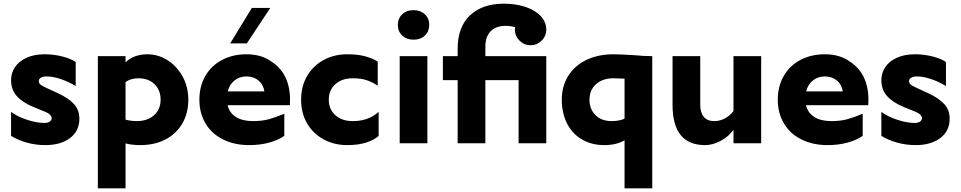

<svg xmlns="http://www.w3.org/2000/svg" viewBox="-20 -776 5204 1040"><path d="M190 -337Q190 -326 198.5 -318.5Q207 -311 227 -302L296 -270Q350 -245 380 -213Q410 -181 410 -133Q410 -66 359 -28Q308 10 226 10Q172 10 123.5 -4Q75 -18 40 -40V-170Q75 -144 127 -127Q179 -110 221 -110Q239 -110 249.5 -117.5Q260 -125 260 -136Q260 -145 251.5 -154Q243 -163 226 -170L160 -197Q102 -221 71 -255.5Q40 -290 40 -342Q40 -380 61 -412Q82 -444 123.5 -463Q165 -482 222 -482Q273 -482 320 -469.5Q367 -457 390 -440V-310Q350 -334 308.5 -348Q267 -362 232 -362Q213 -362 201.5 -355Q190 -348 190 -337Z M660 1V244H510V-472H660V-438Q704 -482 780 -482Q835 -482 885.5 -451Q936 -420 968 -363.5Q1000 -307 1000 -236Q1000 -163 967.5 -107Q935 -51 876 -20.5Q817 10 740 10Q696 10 660 1ZM720 -120Q779 -120 814.5 -152Q850 -184 850 -236Q850 -288 817 -320Q784 -352 730 -352Q687 -352 660 -331V-128Q690 -120 720 -120Z M1315 -482Q1386 -482 1437.5 -451Q1489 -420 1516 -376Q1551 -318 1551 -236Q1551 -215 1550 -206H1213Q1223 -164 1258.5 -142Q1294 -120 1350 -120Q1399 -120 1435.5 -130Q1472 -140 1520 -160V-40Q1489 -18 1439.5 -4Q1390 10 1330 10Q1250 10 1188.5 -20.5Q1127 -51 1093.5 -107Q1060 -163 1060 -236Q1060 -309 1092.5 -365Q1125 -421 1183 -451.5Q1241 -482 1315 -482ZM1412 -281Q1407 -317 1380.5 -339.5Q1354 -362 1315 -362Q1277 -362 1249.5 -339.5Q1222 -317 1214 -281ZM1344 -733H1444L1317 -541H1227Z M1861 10Q1790 10 1733 -21Q1676 -52 1643.5 -107.5Q1611 -163 1611 -236Q1611 -309 1643.5 -364.5Q1676 -420 1733 -451Q1790 -482 1861 -482Q1921 -482 1962 -470Q2003 -458 2026 -442V-312Q1998 -331 1966.5 -341.5Q1935 -352 1891 -352Q1832 -352 1796.5 -320Q1761 -288 1761 -236Q1761 -184 1796.5 -152Q1832 -120 1891 -120Q1976 -120 2031 -170V-40Q2009 -19 1965.5 -4.5Q1922 10 1861 10Z M2220 -721Q2182 -721 2158.5 -698.5Q2135 -676 2135 -641Q2135 -605 2159 -583Q2183 -561 2220 -561Q2258 -561 2281.5 -583.5Q2305 -606 2305 -641Q2305 -677 2281 -699Q2257 -721 2220 -721ZM2295 0H2145V-472H2295Z M2709 -756Q2777 -756 2829.5 -737.5Q2882 -719 2910.5 -687Q2939 -655 2939 -616Q2939 -581 2914 -556Q2889 -531 2854 -531Q2819 -531 2794 -556Q2769 -581 2769 -616Q2769 -624 2770 -629Q2744 -636 2719 -636Q2666 -636 2637.5 -606.5Q2609 -577 2609 -522V-472H2939V0H2789V-342H2609V0H2459V-342H2379V-472H2459V-512Q2459 -630 2526 -693Q2593 -756 2709 -756Z M3023 -236Q3023 -309 3058 -365Q3093 -421 3156.5 -451.5Q3220 -482 3303 -482Q3337 -482 3417 -477Q3465 -472 3513 -472V244H3363V-16Q3319 10 3253 10Q3185 10 3132.5 -20.5Q3080 -51 3051.5 -107Q3023 -163 3023 -236ZM3293 -120Q3333 -120 3363 -133V-350Q3325 -352 3303 -352Q3244 -352 3208.5 -320Q3173 -288 3173 -236Q3173 -184 3206 -152Q3239 -120 3293 -120Z M3623 -208V-472H3773V-208Q3773 -167 3792 -143.5Q3811 -120 3849 -120Q3879 -120 3906.5 -134.5Q3934 -149 3953 -175V-472H4103V0H3953V-73Q3927 -36 3884 -13Q3841 10 3799 10Q3623 10 3623 -208Z M4448 -482Q4519 -482 4570.5 -451Q4622 -420 4649 -376Q4684 -318 4684 -236Q4684 -215 4683 -206H4346Q4356 -164 4391.5 -142Q4427 -120 4483 -120Q4532 -120 4568.5 -130Q4605 -140 4653 -160V-40Q4622 -18 4572.5 -4Q4523 10 4463 10Q4383 10 4321.5 -20.5Q4260 -51 4226.5 -107Q4193 -163 4193 -236Q4193 -309 4225.5 -365Q4258 -421 4316 -451.5Q4374 -482 4448 -482ZM4545 -281Q4540 -317 4513.5 -339.5Q4487 -362 4448 -362Q4410 -362 4382.5 -339.5Q4355 -317 4347 -281Z M4904 -337Q4904 -326 4912.5 -318.5Q4921 -311 4941 -302L5010 -270Q5064 -245 5094 -213Q5124 -181 5124 -133Q5124 -66 5073 -28Q5022 10 4940 10Q4886 10 4837.5 -4Q4789 -18 4754 -40V-170Q4789 -144 4841 -127Q4893 -110 4935 -110Q4953 -110 4963.5 -117.5Q4974 -125 4974 -136Q4974 -145 4965.5 -154Q4957 -163 4940 -170L4874 -197Q4816 -221 4785 -255.5Q4754 -290 4754 -342Q4754 -380 4775 -412Q4796 -444 4837.5 -463Q4879 -482 4936 -482Q4987 -482 5034 -469.5Q5081 -457 5104 -440V-310Q5064 -334 5022.5 -348Q4981 -362 4946 -362Q4927 -362 4915.5 -355Q4904 -348 4904 -337Z"/></svg>

Font: Madhuban Bold
Style: Regular
Weight: 700
Designer: jaikishan Patel
Foundry: MagicType
Version: Version 1.000